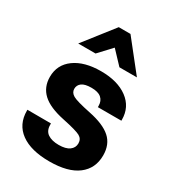

<svg xmlns="http://www.w3.org/2000/svg" viewBox="-190 -883 909 1005"><g transform="rotate(30 265.0 -380.5)"><path d="M31.2 -162.4V-157Q31.2 -74.7 92.4 -30Q153.6 14.6 265.1 14.6Q377.4 14.6 435.9 -30Q494.4 -74.7 494.4 -153.3Q494.4 -219.7 452.3 -257.3Q410.2 -294.9 320.6 -313.2Q234.6 -330.8 211.7 -344.1Q188.7 -357.4 188.7 -380.1Q188.7 -402.6 206.8 -416.3Q224.9 -429.9 264.9 -429.9Q305.2 -429.9 324.5 -413.1Q343.8 -396.2 343.8 -366.7V-358.6H485.8V-364.3Q485.8 -440.9 425.7 -485.5Q365.5 -530 265.4 -530Q165 -530 106 -487.2Q46.9 -444.3 46.9 -370.6Q46.9 -309.1 88.5 -270.4Q130.1 -231.7 220.5 -213.1Q305.2 -195.3 327.9 -182.6Q350.6 -169.9 350.6 -143.1Q350.6 -116.7 328.7 -100.7Q306.9 -84.7 264.6 -84.7Q222.7 -84.7 198.2 -101.3Q173.8 -117.9 173.8 -154.1V-161.9ZM300 -775.9H229.2L88.1 -595.7H192.9L264.6 -672.6L337.2 -595.7H442.9Z"/></g></svg>

Font: Roboto Flex
Style: Regular
Weight: 400
Designer: Berlow after Robertson
Foundry: Google
Version: Version 3.200;gftools[0.9.32]